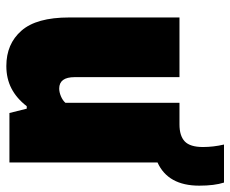

<svg xmlns="http://www.w3.org/2000/svg" viewBox="-82 -652 744 621"><g transform="rotate(90 290.5 -342.0)"><path d="M506 -479V0H346L332 -56H324Q298.5 -23 266.5 -6.5Q234.5 10 194 10Q122.5 10 79.8 -38.8Q37 -87.5 37 -193V-550H230V-211Q230 -161 267 -161Q278.5 -161 291.8 -166.5Q305 -172 313 -181V-550H383Q420 -550 438 -567.2Q456 -584.5 456 -626Q456 -659.5 448 -694H571Q581 -663 581 -614Q581 -513 506 -479Z"/></g></svg>

Font: Encode Sans Condensed Black
Style: Regular
Weight: 900
Width: 3
Designer: Multiple Designers
Foundry: Impallari Type
Version: Version 2.000